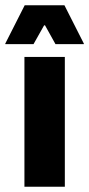

<svg xmlns="http://www.w3.org/2000/svg" viewBox="-41 -707 338 727"><path d="M204.5 0H51.5V-491.5H204.5ZM-21 -542 52.5 -687H203L276.5 -542V-540H169L129.5 -611H126L86 -540H-21Z"/></svg>

Font: Anek Devanagari Medium
Style: Bold
Weight: 700
Version: Version 1.003